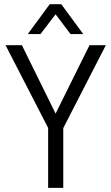

<svg xmlns="http://www.w3.org/2000/svg" viewBox="-20 -909 538 929"><path d="M286.1 -289.1V0H212.9V-290L6.8 -690.4H85.9L249 -359.4L413.1 -690.4H492.2ZM220.7 -888.7H276.4L382.8 -744.1H321.3L249 -839.8L175.8 -744.1H114.3Z"/></svg>

Font: Dinish
Style: Regular
Weight: 400
Designer: Bert Driehuis
Foundry: Playbeing
Version: Version 3.006; git-39231f3c-release